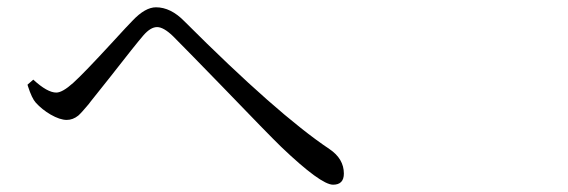

<svg xmlns="http://www.w3.org/2000/svg" viewBox="-20 -594 1540 521"><path d="M883.8 -92.8Q850.6 -92.8 743.2 -195.3Q709 -228.5 582 -360.4Q482.4 -462.9 449.2 -496.1Q423.8 -520.5 406.2 -520.5Q388.7 -520.5 369.1 -498Q349.6 -475.6 276.4 -381.8Q239.3 -335 226.6 -319.3Q224.6 -316.4 220.7 -311.5Q201.2 -288.1 192.4 -280.3Q177.7 -268.6 161.1 -268.6Q142.6 -268.6 117.2 -283.2Q93.8 -296.9 77.1 -315.4Q66.4 -327.1 55.7 -360.4Q54.7 -363.3 54.7 -364.3L70.3 -377.9Q108.4 -342.8 132.8 -342.8Q149.4 -342.8 178.7 -369.1Q207 -394.5 286.1 -480.5Q327.1 -525.4 339.8 -538.1Q374 -574.2 403.3 -574.2Q443.4 -574.2 480.5 -536.1Q732.4 -284.2 874 -189.5Q913.1 -163.1 913.1 -123Q913.1 -92.8 883.8 -92.8Z"/></svg>

Font: Bpmf Zihi Box R
Style: R
Weight: 400
Foundry: But Ko
Version: Version 1.320